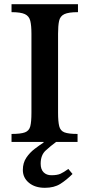

<svg xmlns="http://www.w3.org/2000/svg" viewBox="-20 -677 427 916"><path d="M194 219Q147 219 118 195Q89 171 89 134Q89 100 105.5 75.5Q122 51 145 33.5Q168 16 188 3V0H35V-38Q79 -38 99 -45.5Q119 -53 124.5 -74.5Q130 -96 130 -139V-516Q130 -555 124.5 -577.5Q119 -600 99 -609.5Q79 -619 35 -619V-657H352V-619Q307 -619 287 -609.5Q267 -600 262 -577.5Q257 -555 257 -516V-139Q257 -97 262.5 -75Q268 -53 287.5 -45.5Q307 -38 350 -38V0H248Q222 19 198 41Q174 63 174 104Q174 131 188 145Q202 159 225 159Q253 159 268.5 152Q284 145 306 129L326 153Q297 182 267.5 200.5Q238 219 194 219Z"/></svg>

Font: STIX Two Text SemiBold
Style: Regular
Weight: 600
Designer: Ross Mills, John Hudson & Paul Hanslow, Tiro Typeworks Ltd; with prior portions MicroPress Inc., and Coen Hoffman.
Foundry: Tiro Typeworks Ltd
Version: Version 2.13 b171